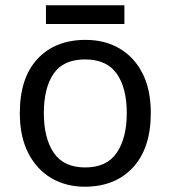

<svg xmlns="http://www.w3.org/2000/svg" viewBox="-20 -697 645 727"><path d="M551 -269Q551 -136 483.5 -63Q416 10 301 10Q230 10 174.5 -22.5Q119 -55 87 -117.5Q55 -180 55 -269Q55 -402 122 -474Q189 -546 304 -546Q377 -546 432.5 -513.5Q488 -481 519.5 -419.5Q551 -358 551 -269ZM146 -269Q146 -174 183.5 -118.5Q221 -63 303 -63Q384 -63 422 -118.5Q460 -174 460 -269Q460 -364 422 -418Q384 -472 302 -472Q220 -472 183 -418Q146 -364 146 -269ZM451 -677V-606H154V-677Z"/></svg>

Font: Noto Sans Khojki
Style: Regular
Weight: 400
Designer: Monotype Design Team
Foundry: Monotype Imaging Inc.
Version: Version 2.003; ttfautohint (v1.8.4.7-5d5b)